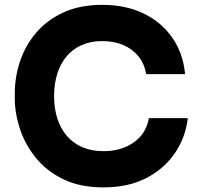

<svg xmlns="http://www.w3.org/2000/svg" viewBox="-20 -772 840 811"><path d="M417 19.5Q317.8 19.5 246.9 -15.1Q176 -49.8 130.8 -106.1Q85.5 -162.5 64 -228.4Q42.5 -294.2 42.5 -356V-378Q42.5 -446.2 64.5 -512.6Q86.5 -579 132.1 -633Q177.8 -687 247.5 -719.2Q317.2 -751.5 411.8 -751.5Q511.2 -751.5 586.9 -714.9Q662.5 -678.2 708 -612.4Q753.5 -546.5 761.8 -459H597.2Q590 -503 564.8 -534.1Q539.5 -565.2 500.4 -581.9Q461.2 -598.5 411.8 -598.5Q363.2 -598.5 325.1 -581.6Q287 -564.8 261.2 -534Q235.5 -503.2 222 -460.8Q208.5 -418.2 208.5 -366Q208.5 -314.5 222 -272Q235.5 -229.5 262.2 -198.2Q289 -167 327.8 -150.2Q366.5 -133.5 417 -133.5Q493 -133.5 545.4 -170.8Q597.8 -208 608.8 -273H773.2Q764 -192.8 719.4 -126.2Q674.8 -59.8 598.4 -20.1Q522 19.5 417 19.5Z"/></svg>

Font: SVN-Sora Variable
Style: Regular
Weight: 400
Designer: Jonathan Barnbrook, Julián Moncada
Foundry: Barnbrook Fonts
Version: Version 2.000 - Viet hoa boi STYLEno.1 Fonts